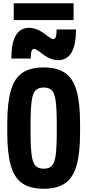

<svg xmlns="http://www.w3.org/2000/svg" viewBox="-20 -1157 540 1187"><path d="M250 10Q167.5 10 118.2 -23.5Q68.9 -57 47 -133Q25 -209 25 -335V-395Q25 -522 47 -597.5Q68.9 -673 118.2 -706.5Q167.5 -740 250 -740Q332.5 -740 381.8 -706.5Q431.1 -673 453 -597.5Q475 -522 475 -395V-335Q475 -209 453 -133Q431.1 -57 381.8 -23.5Q332.5 10 250 10ZM250.2 -114Q284 -114 301 -132Q318 -150 324.5 -199.5Q331 -249 331 -345V-385Q331 -481 324.5 -530.5Q318 -580 301 -598Q284 -616 250.2 -616Q217 -616 199.5 -598Q182 -580 175.5 -530.5Q169 -481 169 -385V-345Q169 -249 175.5 -199.5Q182 -150 199.5 -132Q217 -114 250.2 -114ZM340 -785Q317 -785 291 -795Q265 -805 231 -832Q217 -843 206.5 -849Q196 -855 191 -855Q180 -855 175 -841Q170 -827 170 -795H50Q50 -890 77.5 -937.5Q105 -985 160 -985Q183 -985 209 -975Q235 -965 269 -938Q283 -927 293.5 -921Q304 -915 309 -915Q320 -915 325 -929Q330 -943 330 -975H450Q450 -881 422.5 -833Q395 -785 340 -785ZM65 -1033V-1137H435V-1033Z"/></svg>

Font: M PLUS 1 Code
Style: Regular
Weight: 400
Designer: Coji Morishita
Foundry: UNDERFOREST DESIGN
Version: Version 1.005